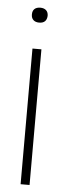

<svg xmlns="http://www.w3.org/2000/svg" viewBox="-50 -679 240 705"><g transform="rotate(5 70.0 -326.0)"><path d="M54 -500V0H87V-500ZM41 -624C41 -608 51 -597 70 -597C89 -597 98 -607 99 -624V-625C99 -642 88 -652 70 -652C51 -652 41 -642 41 -625Z"/></g></svg>

Font: LT Wave Alt Thin
Style: Regular
Weight: 100
Designer: Daniel Lyons
Version: Version 2.5 (Glyphs App)